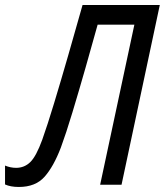

<svg xmlns="http://www.w3.org/2000/svg" viewBox="-65 -734 655 763"><path d="M10 9Q76 9 112 -31.5Q148 -72 177 -148Q197 -202 223 -288Q249 -374 275.5 -467Q302 -560 323 -636H469L333 0H418L570 -714H263Q236 -618 206.5 -515.5Q177 -413 150 -324Q123 -235 103 -179Q79 -113 55.5 -90Q32 -67 -1 -67Q-23 -67 -45 -76V-1Q-23 9 10 9Z"/></svg>

Font: Noto Sans UI SemiCondensed
Style: Italic
Weight: 400
Width: 4
Italic angle: -12°
Designer: Monotype Design Team
Foundry: Monotype Imaging Inc.
Version: Version 1.901